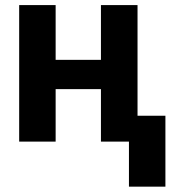

<svg xmlns="http://www.w3.org/2000/svg" viewBox="-20 -548 689 743"><path d="M512.2 0H370.6V-203.1H195.3V0H54.2V-528.3H195.3V-316.4H370.6V-528.3H512.2ZM620.1 174.3H479V-100.1H620.1Z"/></svg>

Font: SteelSelectRoboto
Style: Roboto-Bold
Weight: 700
Designer: Google
Version: Version 2.137; 2017